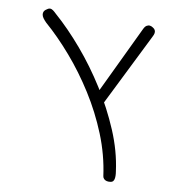

<svg xmlns="http://www.w3.org/2000/svg" viewBox="-82 -643 769 868"><g transform="rotate(10 303.0 -209.5)"><path d="M485 153Q474 155 466 153Q458 151 453 146Q448 141 447 134Q434 38 397 -53.5Q360 -145 307.5 -228Q255 -311 194 -381.5Q133 -452 72 -505Q62 -515 56.5 -523Q51 -531 50 -538.5Q49 -546 51.5 -551.5Q54 -557 59 -561Q70 -570 77.5 -570.5Q85 -571 92.5 -565.5Q100 -560 108 -552Q172 -496 236 -421Q300 -346 354.5 -259.5Q409 -173 448 -81Q487 11 499 102Q501 114 501 123Q501 132 499.5 138Q498 144 494.5 148Q491 152 485 153ZM383 -177 337 -194 508 -552Q514 -565 521.5 -569.5Q529 -574 536.5 -573Q544 -572 551 -567Q558 -563 561 -557Q564 -551 563 -543.5Q562 -536 556 -525Z"/></g></svg>

Font: Fredoka SemiExpanded Light
Style: Regular
Weight: 300
Width: 6
Designer: Ben Nathan
Foundry: Milena B. Brandão, Ben Nathan
Version: Version 2.001